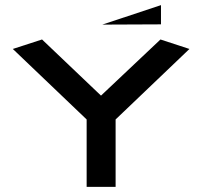

<svg xmlns="http://www.w3.org/2000/svg" viewBox="-20 -729 789 749"><path d="M431 -263V0H318V-263L30 -538L144 -575L374 -356L606 -575L719 -538ZM608 -709V-634L379 -633Z"/></svg>

Font: Wallpoet
Style: Regular
Weight: 400
Designer: Lars Berggren
Foundry: Lars Berggren
Version: Version 1.000